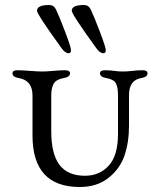

<svg xmlns="http://www.w3.org/2000/svg" viewBox="-20 -734 640 768"><path d="M364 -543Q267 -677 267 -691Q267 -714 316 -714Q334 -714 343 -696Q356 -669 379.5 -607Q403 -545 403 -534Q403 -521 394 -521Q379 -521 364 -543ZM225 -543Q128 -677 128 -691Q128 -714 177 -714Q195 -714 204 -696Q217 -669 240.5 -607Q264 -545 264 -534Q264 -521 255 -521Q240 -521 225 -543ZM496 -354V-231Q496 -165 478 -112Q460 -59 414 -22.5Q368 14 299 14Q110 14 110 -192V-352Q110 -413 54 -422Q30 -426 30 -441Q30 -453 50 -453Q70 -453 100.5 -450.5Q131 -448 149 -448Q166 -448 193 -450.5Q220 -453 240 -453Q260 -453 260 -441Q260 -426 236 -422Q206 -417 195.5 -400.5Q185 -384 185 -352V-209Q185 -118 218 -74.5Q251 -31 320 -31Q378 -31 415 -71.5Q452 -112 452 -199V-352Q452 -386 443 -401.5Q434 -417 404 -422Q380 -426 380 -441Q380 -453 400 -453Q420 -453 437 -450.5Q454 -448 472 -448Q489 -448 509.5 -450.5Q530 -453 550 -453Q570 -453 570 -441Q570 -426 546 -422Q496 -414 496 -354Z"/></svg>

Font: EB Garamond SC 12
Style: Regular
Weight: 400
Version: Version 0.016 ; ttfautohint (v0.97) -l 8 -r 50 -G 200 -x 0 -